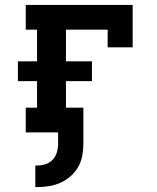

<svg xmlns="http://www.w3.org/2000/svg" viewBox="-20 -540 640 783"><path d="M124 223V135H131Q149 135 166 129.5Q183 124 195 111Q207 98 212 81Q217 64 217 46V0H85V-101H131V-209H53V-290H131V-419H85V-520H521V-347H419V-419H249V-290H355V-209H249V-101H320V46Q320 71 315.5 95Q311 119 299 140.5Q287 162 268 178.5Q249 195 227 205Q205 215 180.5 219Q156 223 131 223Z"/></svg>

Font: Iosevka Etoile
Style: Bold
Weight: 700
Designer: Belleve Invis
Foundry: Belleve Invis
Version: Version 28.1.0; ttfautohint (v1.8.4)